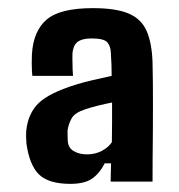

<svg xmlns="http://www.w3.org/2000/svg" viewBox="-20 -829 440 472"><path d="M153 -377Q100 -377 76.2 -399.8Q52.5 -422.5 45 -476Q44.5 -481.5 44.2 -490.8Q44 -500 44.5 -507.5Q49 -550.5 75 -575.5Q101 -600.5 165 -620.5Q186 -627 207.8 -632Q229.5 -637 254.5 -642.5Q254.5 -656.5 254 -670.5Q253.5 -684.5 252.5 -699Q252 -715.5 243.8 -725Q235.5 -734.5 205 -734.5Q184 -734.5 172.8 -727.5Q161.5 -720.5 158.5 -701.5Q158 -698.5 158 -685Q158 -671.5 158.5 -658.5Q159 -645.5 159.5 -642.5H59.5Q59 -645.5 58.5 -654.5Q58 -663.5 58 -675Q58 -686.5 58.5 -696Q62 -753 94.8 -781Q127.5 -809 208.5 -809Q265.5 -809 296.8 -795.5Q328 -782 340.8 -752.2Q353.5 -722.5 355 -675.5Q355.5 -655 355.8 -627.5Q356 -600 356 -568.5Q356 -537 355.8 -504Q355.5 -471 355.2 -439.8Q355 -408.5 355 -382.5H252Q252 -395 252.5 -406Q253 -417 253 -427.5H237.5Q225 -403 206.5 -390Q188 -377 153 -377ZM194 -449.5Q214 -449.5 230.5 -458.2Q247 -467 255 -479.5Q255.5 -505.5 255.5 -529.2Q255.5 -553 255.5 -577Q237.5 -573.5 219.5 -569Q201.5 -564.5 189 -560Q164 -552 156.2 -538.2Q148.5 -524.5 146 -508Q146 -502.5 146.2 -495.2Q146.5 -488 146.5 -484.5Q147 -466 160.8 -457.8Q174.5 -449.5 194 -449.5Z"/></svg>

Font: Big Shoulders
Style: Bold
Weight: 700
Designer: Patric King
Foundry: XO Type Co
Version: Version 2.002